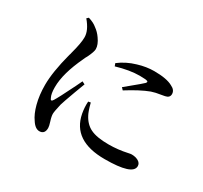

<svg xmlns="http://www.w3.org/2000/svg" viewBox="-153 -944 1242 1176"><g transform="rotate(30 468.0 -356.0)"><path d="M246 21C271 21 284 6 284 -23C284 -32 281 -45 275 -64C268 -85 265 -102 265 -113C265 -123 269 -147 278 -185C282 -200 295 -236 316 -294C329 -329 338 -353 343 -366L323 -376C319 -368 312 -353 302 -332C264 -255 239 -207 228 -190C219 -175 211 -176 206 -191C198 -206 194 -229 194 -261C194 -326 216 -404 259 -495C262 -503 267 -513 274 -525C288 -554 295 -575 295 -587C295 -608 286 -631 268 -656C255 -675 240 -690 223 -702C208 -715 188 -725 162 -733L150 -722C183 -683 200 -647 199 -613C199 -588 192 -548 177 -493C176 -488 175 -482 172 -475C147 -380 135 -303 135 -243C135 -196 140 -151 151 -110C161 -73 174 -42 191 -19C208 8 227 21 246 21ZM678 -31C810 -31 876 -52 876 -95C876 -109 869 -120 855 -128C842 -135 827 -139 808 -139C804 -139 796 -138 783 -135C742 -126 699 -121 654 -121C598 -121 555 -128 525 -143C498 -156 475 -179 458 -212C451 -225 442 -249 433 -284C432 -286 432 -288 432 -289L415 -286C413 -258 415 -230 420 -203C442 -88 528 -31 678 -31ZM564 -451C623 -488 674 -515 717 -531C734 -537 756 -542 784 -546C794 -548 801 -549 806 -550C827 -554 837 -565 837 -582C837 -601 826 -616 804 -626C776 -642 732 -650 673 -650C636 -650 598 -644 559 -632C514 -619 475 -599 441 -573L448 -554C509 -572 563 -581 610 -581C640 -581 658 -579 665 -576C670 -573 669 -568 663 -561C654 -552 628 -530 584 -494C569 -481 557 -472 550 -466Z"/></g></svg>

Font: AllPunType SemiBold
Style: Regular
Weight: 600
Version: 1.0